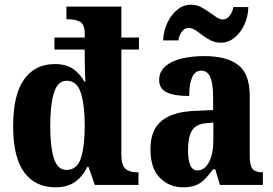

<svg xmlns="http://www.w3.org/2000/svg" viewBox="-20 -788 1165 818"><path d="M216 10Q130 10 83 -54Q36 -118 36 -251Q36 -384 82.5 -449.5Q129 -515 213 -515Q262 -515 291.5 -494.5Q321 -474 339 -441H344Q343 -450 342.5 -468.5Q342 -487 341.5 -509Q341 -531 341 -549V-577H212V-628H341V-644Q341 -685 320.5 -695.5Q300 -706 271 -706H263V-760H497V-628H572V-577H497V-132Q497 -85 514 -69.5Q531 -54 563 -54H570V0H384L357 -77H352Q332 -36 299.5 -13Q267 10 216 10ZM263 -64Q308 -64 324.5 -113.5Q341 -163 341 -253Q341 -340 324.5 -392Q308 -444 264 -444Q226 -444 210 -393Q194 -342 194 -252Q194 -160 210 -112Q226 -64 263 -64Z M759 10Q702 10 661.5 -30Q621 -70 621 -153Q621 -235 669.5 -274Q718 -313 816 -316L888 -319V-374Q888 -429 876.5 -458Q865 -487 837 -487Q811 -487 798.5 -458.5Q786 -430 786 -379Q721 -379 689.5 -395Q658 -411 658 -447Q658 -482 684 -505Q710 -528 753.5 -538.5Q797 -549 849 -549Q946 -549 995 -511Q1044 -473 1044 -379V-125Q1044 -84 1055.5 -69Q1067 -54 1097 -54H1100V0H917L897 -67H888Q868 -40 851 -23Q834 -6 812.5 2Q791 10 759 10ZM821 -62Q852 -62 870.5 -97.5Q889 -133 889 -191V-266L857 -263Q814 -259 797.5 -231Q781 -203 781 -149Q781 -107 790.5 -84.5Q800 -62 821 -62ZM921 -606Q898 -606 878.5 -615.5Q859 -625 843 -637.5Q827 -650 812.5 -659.5Q798 -669 783 -669Q766 -669 754.5 -652.5Q743 -636 740 -616H675Q677 -658 693.5 -692Q710 -726 736 -747Q762 -768 794 -768Q817 -768 836 -758Q855 -748 871.5 -736Q888 -724 902.5 -714.5Q917 -705 931 -705Q946 -705 958.5 -721Q971 -737 974 -758H1038Q1037 -716 1020.5 -681.5Q1004 -647 978 -626.5Q952 -606 921 -606Z"/></svg>

Font: Noto Serif Thai Condensed ExtraBold
Style: Regular
Weight: 800
Width: 3
Designer: Monotype Design Team
Foundry: Monotype Imaging Inc.
Version: Version 2.002; ttfautohint (v1.8.4.7-5d5b)